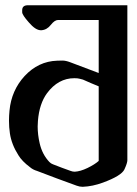

<svg xmlns="http://www.w3.org/2000/svg" viewBox="-20 -697 526 739"><path d="M359.9 -77.6V-364.7Q352.1 -367.7 330.3 -377Q308.6 -386.2 299.3 -390.6Q285.6 -394.5 277.8 -395.5Q272 -396 266.1 -396Q204.1 -396 161.1 -338.4Q131.3 -297.9 126 -231.9Q125 -221.2 125 -210.4Q125 -178.2 132.8 -145Q142.6 -102.5 169.9 -73.7Q175.8 -67.4 184.1 -64.5Q201.7 -57.6 218.3 -51.3Q234.9 -44.9 252 -39.1Q259.8 -36.1 267.6 -36.1Q289.1 -37.1 316.9 -50.5Q344.7 -64 359.9 -77.6ZM359.9 -620.1H203.6Q190.4 -620.1 175.5 -601.1Q160.6 -582 139.2 -580.6H137.2Q116.7 -580.6 91.3 -610.4Q65.4 -639.6 65.4 -649.9V-657.7Q65.4 -676.8 87.4 -676.8H470.2V-80.1Q470.2 -69.8 459 -45.2Q447.8 -20.5 376 5.9Q336.4 20.5 298.3 22Q286.6 22 274.9 17.6Q236.8 3.9 198.7 -10.3Q160.6 -24.4 122.6 -39.1Q106.4 -43.9 95.2 -53.7Q64.5 -76.7 50.8 -99.6Q24.4 -141.1 18.1 -183.6Q14.6 -207 14.6 -232.4Q14.6 -251.5 16.6 -271.5Q23.9 -349.1 74.7 -404.3Q127.4 -460.9 199.7 -463.4Q207.5 -463.9 220.2 -463.9Q232.9 -463.9 250 -457.5L359.9 -416Z"/></svg>

Font: Caudex
Style: Bold
Weight: 700
Version: Version 1.01